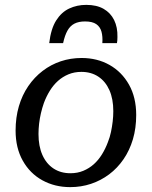

<svg xmlns="http://www.w3.org/2000/svg" viewBox="-20 -756 623 788"><path d="M334 -736Q296 -736 264 -721Q232 -706 210.5 -672Q189 -638 182 -579H239Q246 -611 257 -630.5Q268 -650 285.5 -659Q303 -668 329 -668Q359 -668 375 -657Q391 -646 396.5 -626Q402 -606 400 -579H460Q461 -583 461.5 -590.5Q462 -598 462 -604Q463 -644 448.5 -673.5Q434 -703 405.5 -719.5Q377 -736 334 -736ZM423 -173Q431 -193 435.5 -214.5Q440 -236 442.5 -257.5Q445 -279 445 -300Q445 -350 429 -386Q413 -422 383.5 -441.5Q354 -461 314 -461Q285 -461 261 -451Q237 -441 218 -424Q199 -407 184.5 -383.5Q170 -360 160 -333Q153 -313 148 -291.5Q143 -270 140.5 -248.5Q138 -227 138 -206Q138 -156 154 -120Q170 -84 199.5 -64.5Q229 -45 269 -45Q298 -45 322 -55Q346 -65 365 -82Q384 -99 398.5 -122.5Q413 -146 423 -173ZM44 -220Q44 -274 57.5 -320Q71 -366 96 -402.5Q121 -439 155 -465Q189 -491 229.5 -504.5Q270 -518 315 -518Q379 -518 429.5 -489.5Q480 -461 509.5 -408.5Q539 -356 539 -284Q539 -230 525.5 -184.5Q512 -139 487 -102.5Q462 -66 428 -40.5Q394 -15 353.5 -1.5Q313 12 268 12Q205 12 154 -16Q103 -44 73.5 -96.5Q44 -149 44 -220Z"/></svg>

Font: Roboto Serif 20pt
Style: Italic
Weight: 400
Italic angle: -10°
Designer: Greg Gazdowicz
Foundry: Commercial Type
Version: Version 1.008